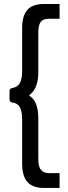

<svg xmlns="http://www.w3.org/2000/svg" viewBox="-20 -802 335 952"><path d="M197.3 129.9Q142.6 129.9 116.2 100.6Q89.8 71.3 89.8 8.8V-209Q89.8 -252 78.1 -271.5Q66.4 -291 40 -293.9Q27.3 -295.9 27.3 -309.6V-349.6Q27.3 -363.3 40 -365.2Q65.4 -369.1 77.6 -388.7Q89.8 -408.2 89.8 -450.2V-663.1Q89.8 -723.6 115.7 -752.9Q141.6 -782.2 197.3 -782.2H275.4V-709H221.7Q194.3 -709 182.1 -693.4Q169.9 -677.7 169.9 -639.6V-445.3Q169.9 -368.2 132.8 -336.9L124 -329.1L133.8 -321.3Q169.9 -293 169.9 -213.9V-13.7Q169.9 23.4 182.6 39.6Q195.3 55.7 221.7 56.6H275.4V129.9Z"/></svg>

Font: BF_TEXT
Style: Regular
Weight: 400
Foundry: EA DICE
Version: Version 1.404